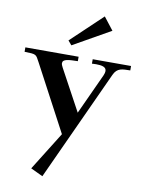

<svg xmlns="http://www.w3.org/2000/svg" viewBox="-125 -842 857 1154"><g transform="rotate(10 303.5 -265.5)"><path d="M-19 -478V-505H306V-478C250 -477 214 -475 214 -450C214 -443 217 -435 223 -424L359 -173L473 -421C478 -432 480 -441 480 -448C480 -473 453 -479 417 -479C409 -479 401 -478 392 -478V-505H626V-478C578 -477 546 -479 525 -433L216 240L142 205L288 -29L75 -430C50 -476 55 -476 -19 -478ZM229 -591 419 -771 479 -694 251 -565Z"/></g></svg>

Font: Ortica Linear
Style: Bold
Weight: 700
Designer: Benedetta Bovani
Foundry: Collletttivo
Version: Version 2.000;Glyphs 3.1.2 (3151)